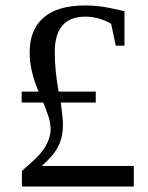

<svg xmlns="http://www.w3.org/2000/svg" viewBox="-20 -682 540 702"><path d="M469.2 -75.2V0H60.1V-57.1L95.2 -88.4Q165 -148.9 165 -210Q165 -232.9 157 -256.8Q148.9 -280.8 138.2 -307.1H59.1V-347.2H121.1Q88.4 -423.3 88.4 -491.2Q88.4 -573.2 139.4 -617.7Q190.4 -662.1 292 -662.1Q319.3 -662.1 348.1 -658.4Q377 -654.8 435.1 -641.1V-515.1H403.3L386.2 -595.2Q340.8 -621.1 292 -621.1Q180.2 -621.1 180.2 -491.2Q180.2 -424.3 194.3 -347.2H330.1V-307.1H202.1Q210 -253.9 210 -224.1Q210 -180.7 192.4 -146Q174.8 -111.3 132.3 -75.2Z"/></svg>

Font: Times New Roman
Style: Regular
Weight: 400
Designer: Steve Matteson
Foundry: Ascender Corporation
Version: Version 2.00.3